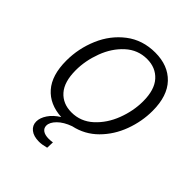

<svg xmlns="http://www.w3.org/2000/svg" viewBox="-250 -856 1226 1226"><g transform="rotate(45 363.0 -243.0)"><path d="M272 115Q272 138 290.5 151Q309 164 343 164Q359 164 378 161L376 211Q338 221 312 221Q263 221 235.5 199Q208 177 208 142Q208 109 232 73Q256 37 301 9Q192 3 130.5 -67Q69 -137 69 -269Q69 -378 112 -479Q155 -580 238 -643.5Q321 -707 435 -707Q551 -707 618.5 -636.5Q686 -566 686 -431Q686 -336 652 -244Q618 -152 551.5 -85.5Q485 -19 392 1Q336 21 304 53Q272 85 272 115ZM326 -58Q409 -58 471.5 -115Q534 -172 567 -258.5Q600 -345 600 -432Q600 -536 552.5 -588.5Q505 -641 427 -641Q344 -641 282 -584.5Q220 -528 187.5 -441Q155 -354 155 -268Q155 -163 201.5 -110.5Q248 -58 326 -58Z"/></g></svg>

Font: Bitter Pro
Style: Italic
Weight: 400
Italic angle: -9°
Designer: Sol Matas, and Bitter project Authors
Foundry: Sol Matas
Version: Version 1.010